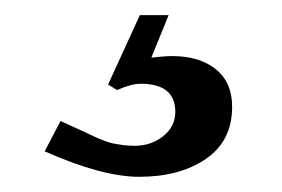

<svg xmlns="http://www.w3.org/2000/svg" viewBox="-20 -20 373 254"><path d="M287.1 121.1Q287.1 166.5 252.4 190.2Q217.8 213.9 164.1 213.9Q115.2 213.9 39.1 180.2L60.1 140.1Q67.4 143.6 85.9 151.9Q89.4 153.3 96.9 157Q104.5 160.6 107.9 162.1Q111.3 163.6 118.2 166.3Q125 168.9 130.1 169.9Q135.3 170.9 142.8 171.9Q150.4 172.9 158.2 172.9Q179.7 172.9 195.8 160.2Q211.9 147.5 211.9 127.9Q211.9 90.8 166 90.8Q153.8 90.8 134.8 99.1L123 91.8L165 0H203.1L180.2 56.2Q197.8 54.2 208 54.2Q243.7 54.2 265.4 71.5Q287.1 88.9 287.1 121.1Z"/></svg>

Font: Miedinger*
Style: Bold
Weight: 700
Version: Version 001.000